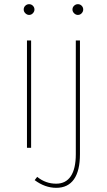

<svg xmlns="http://www.w3.org/2000/svg" viewBox="-20 -712 515 925"><path d="M146 -666Q146 -656.2 138.4 -648.2Q130.9 -640.1 120.1 -640.1Q110.4 -640.1 102.3 -647.9Q94.2 -655.8 94.2 -666Q94.2 -677.2 102.1 -684.6Q109.9 -691.9 120.1 -691.9Q130.9 -691.9 138.4 -684.3Q146 -676.8 146 -666ZM380.9 -666Q380.9 -656.2 373.5 -648.2Q366.2 -640.1 355 -640.1Q345.2 -640.1 337.2 -647.9Q329.1 -655.8 329.1 -666Q329.1 -677.2 337.2 -684.6Q345.2 -691.9 355 -691.9Q366.2 -691.9 373.5 -684.3Q380.9 -676.8 380.9 -666ZM109.9 0V-517.1H129.9V0ZM251 192.9Q196.8 192.9 147 155.8L159.2 140.1Q200.2 173.3 251 172.9Q296.9 172.9 321 137Q345.2 101.1 345.2 30.8V-517.1H365.2V30.8Q365.2 110.8 336.2 151.9Q307.1 192.9 251 192.9Z"/></svg>

Font: Montserrat
Style: Thin
Weight: 250
Designer: Julieta Ulanovsky
Foundry: Julieta Ulanovsky
Version: Version 1.000;PS 002.000;hotconv 1.0.70;makeotf.lib2.5.58329